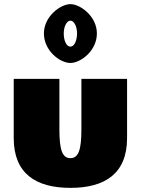

<svg xmlns="http://www.w3.org/2000/svg" viewBox="-20 -895 682 930"><path d="M192.7 -733C192.7 -649 270.4 -590 321 -590C370.6 -590 449.3 -649 449.3 -733C449.3 -816 369 -875 321 -875C273.5 -875 192.7 -816 192.7 -733ZM288.8 -733C288.8 -767 303.6 -795 321 -795C338.9 -795 353.2 -767 353.2 -733C353.2 -698 339.5 -669 321 -669C302 -669 288.8 -698 288.8 -733ZM267.7 -513H46.5V-226C46.5 -54 154 15 321 15C488 15 595.5 -54 595.5 -226V-513H374.3V-269C374.3 -168 360 -129 321 -129C282 -129 267.7 -168 267.7 -269Z"/></svg>

Font: Blink
Style: Wide
Weight: 400
Designer: Mew Too
Foundry: Cannot Into Space Fonts
Version: Version 001.000